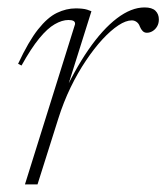

<svg xmlns="http://www.w3.org/2000/svg" viewBox="-20 -484 437 504"><path d="M177 -420.5Q177.5 -426.5 173 -429Q168.5 -431.5 159.5 -431.5Q143 -431.5 123.8 -420.5Q104.5 -409.5 83 -383.2Q61.5 -357 36.5 -312L27.5 -316.5Q55 -375.5 80 -407Q105 -438.5 129.5 -450.2Q154 -462 179 -462Q187.5 -462 195.2 -461.2Q203 -460.5 209.2 -458.5Q215.5 -456.5 220 -454.5L147 -222.5H140Q174.5 -299 211.8 -353Q249 -407 286.8 -435.8Q324.5 -464.5 359.5 -464.5Q379 -464.5 388 -455.8Q397 -447 397 -433Q397 -422.5 392.5 -414.8Q388 -407 380.8 -402.5Q373.5 -398 365.5 -398Q359 -398 354.5 -402.5Q350 -407 347 -414.5Q344.5 -422 338.8 -426.2Q333 -430.5 326 -430.5Q310.5 -430.5 290.8 -417.5Q271 -404.5 249.2 -381Q227.5 -357.5 205.8 -325.2Q184 -293 165.2 -254.2Q146.5 -215.5 133 -172.5L78.5 0H45.5Z"/></svg>

Font: Newsreader 36pt ExtraLight
Style: Italic
Weight: 250
Italic angle: -17°
Designer: Hugues Gentile
Foundry: Production Type
Version: Version 1.003